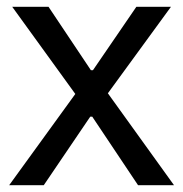

<svg xmlns="http://www.w3.org/2000/svg" viewBox="-20 -546 540 566"><path d="M7 0 202 -269 16 -526H123L248 -339H254L382 -526H484L298 -271L493 0H387L252 -202H246L109 0Z"/></svg>

Font: Archivo VF Beta
Style: Regular
Weight: 400
Designer: Hector Gatti
Foundry: Omnibus-Type
Version: Version 1.002